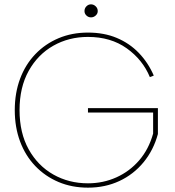

<svg xmlns="http://www.w3.org/2000/svg" viewBox="-20 -857 804 884"><path d="M399 -777Q387 -777 378 -785.5Q369 -794 369 -806Q369 -819 378 -828Q387 -837 399 -837Q411 -837 420.5 -828Q430 -819 430 -806Q430 -794 420.5 -785.5Q411 -777 399 -777ZM670 -502Q637 -582 563.5 -634.5Q490 -687 385 -687Q297 -687 225.5 -646.5Q154 -606 112 -530.5Q70 -455 70 -350Q70 -245 112 -169.5Q154 -94 225.5 -53.5Q297 -13 385 -13Q455 -13 516 -40.5Q577 -68 621 -119Q665 -170 685 -242V-339H385V-359H707V-240Q687 -166 641 -110Q595 -54 529.5 -23.5Q464 7 385 7Q311 7 249.5 -19Q188 -45 142.5 -92.5Q97 -140 72.5 -205.5Q48 -271 48 -350Q48 -429 72.5 -494.5Q97 -560 142.5 -607.5Q188 -655 249.5 -681Q311 -707 385 -707Q459 -707 517.5 -682.5Q576 -658 619 -613.5Q662 -569 688 -509Z"/></svg>

Font: Albert Sans Thin
Style: Regular
Weight: 250
Designer: Andreas Rasmussen
Foundry: a.Foundry
Version: Version 1.025